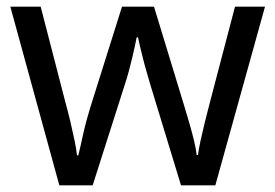

<svg xmlns="http://www.w3.org/2000/svg" viewBox="-20 -557 826 576"><path d="M431 -303Q425 -324 419 -344.5Q413 -365 408.5 -383.5Q404 -402 400 -418Q396 -434 394 -445H390Q388 -434 384.5 -418Q381 -402 376.5 -383Q372 -364 366.5 -343.5Q361 -323 354 -302L258 -1H158L11 -537H102L176 -251Q184 -222 191 -192.5Q198 -163 203.5 -136.5Q209 -110 211 -91H215Q218 -103 222 -121Q226 -139 230.5 -159Q235 -179 240.5 -199Q246 -219 251 -235L346 -537H442L534 -235Q541 -212 548.5 -186Q556 -160 562 -135.5Q568 -111 570 -92H574Q576 -109 581.5 -134.5Q587 -160 594.5 -190.5Q602 -221 610 -251L685 -537H775L626 -1H523Z"/></svg>

Font: korean15
Style: Book
Weight: 400
Designer: Jelle Bosma - Monotype Design Team
Foundry: Monotype Imaging Inc.
Version: Version 2.003